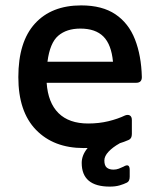

<svg xmlns="http://www.w3.org/2000/svg" viewBox="-20 -534 593 712"><path d="M290 15Q179 15 113.5 -52.5Q48 -120 48 -248Q48 -379 109.5 -446.5Q171 -514 281 -514Q359 -514 408 -481Q457 -448 480.5 -388Q504 -328 506 -248Q506 -227 485 -227H153Q158 -153 197 -114.5Q236 -76 307 -76Q347 -76 382 -84.5Q417 -93 444 -106Q455 -110 462 -105.5Q469 -101 469 -89V-37Q469 -20 457 -15Q423 0 381.5 7.5Q340 15 290 15ZM278 -428Q227 -428 196 -401.5Q165 -375 156 -305H399Q393 -369 363.5 -398.5Q334 -428 278 -428ZM387 158Q283 158 283 70Q283 42 304 16Q325 -10 362 -28Q374 -33 389 -31L420 -27Q434 -25 435 -17.5Q436 -10 423 -2Q398 12 382.5 28.5Q367 45 367 61Q367 80 376 87.5Q385 95 401 95Q411 95 420.5 91.5Q430 88 438 84Q461 70 461 96V121Q461 138 451 143Q439 149 423.5 153.5Q408 158 387 158Z"/></svg>

Font: Pitagon Sans Medium
Style: Regular
Weight: 500
Designer: Travis Tran
Foundry: Pitagon
Version: Version 1.001; ttfautohint (v1.8.4.7-5d5b);gftools[0.9.26]